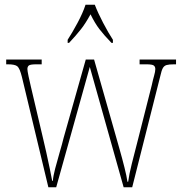

<svg xmlns="http://www.w3.org/2000/svg" viewBox="-20 -786 762 806"><path d="M72 -463Q63 -499 53 -507.5Q43 -516 13 -516H6V-536H155V-516H133Q107 -516 101 -511Q95 -506 95 -496Q95 -489 100 -465Q105 -441 109 -425L161 -204Q167 -180 174.5 -145.5Q182 -111 189 -78Q196 -45 199 -27H202Q203 -45 211.5 -78Q220 -111 230.5 -146.5Q241 -182 247 -207L340 -536H375L464 -223Q471 -198 482 -159.5Q493 -121 502.5 -83Q512 -45 515 -23H518Q522 -54 533.5 -99.5Q545 -145 561 -207L617 -428Q622 -451 627 -468.5Q632 -486 632 -496Q632 -506 625.5 -511Q619 -516 594 -516H566V-536H719V-516H711Q690 -516 679.5 -513Q669 -510 663.5 -500Q658 -490 653 -467L535 0H499L357 -505L216 0H183ZM264 -619Q283 -648 305.5 -690Q328 -732 339 -766H378Q391 -732 413 -690Q435 -648 454 -619V-606H448Q417 -638 397.5 -663.5Q378 -689 360 -726Q340 -689 320 -663.5Q300 -638 270 -606H264Z"/></svg>

Font: Noto Serif Lao Condensed Thin
Style: Regular
Weight: 100
Width: 3
Designer: Monotype Design Team
Foundry: Monotype Imaging Inc.
Version: Version 2.003; ttfautohint (v1.8.4.7-5d5b)